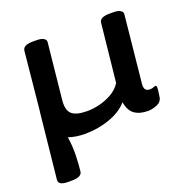

<svg xmlns="http://www.w3.org/2000/svg" viewBox="-130 -647 953 976"><g transform="rotate(-20 346.5 -159.0)"><path d="M74 207Q22 207 25 177L62 -178L63 -184L94 -496Q97 -525 150 -525H169Q196 -525 208.5 -517Q221 -509 220 -497L189 -196Q183 -142 206.5 -120Q230 -98 292 -98Q321 -98 356.5 -106.5Q392 -115 424.5 -133.5Q457 -152 476 -182L509 -496Q512 -525 565 -525H585Q611 -525 623.5 -517Q636 -509 635 -497L598 -133Q594 -93 626 -93Q638 -93 646 -96.5Q654 -100 658 -100Q665 -100 665 -89Q665 -86 664 -73.5Q663 -61 659 -38Q654 -13 628 -3Q602 7 581 7Q536 7 508.5 -12.5Q481 -32 473 -79Q436 -37 372.5 -15Q309 7 242 7Q189 7 151 -7Q159 44 157.5 93Q156 142 152 177Q150 207 97 207Z"/></g></svg>

Font: Asap Expanded Expanded SemiBold
Style: Italic
Weight: 600
Width: 7
Italic angle: -6°
Designer: Pablo Cosgaya
Foundry: Omnibus-Type
Version: Version 3.001; ttfautohint (v1.8.4.7-5d5b)